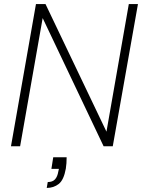

<svg xmlns="http://www.w3.org/2000/svg" viewBox="-20 -720 699 945"><path d="M34 0 157 -700H204L504 -72L614 -700H659L535 0H490L190 -631L79 0ZM210 205 215 176Q239 176 251 162.5Q263 149 267 124L270 111H233L242 54H308Q308 69 307 83.5Q306 98 304 110Q294 166 269 185.5Q244 205 210 205Z"/></svg>

Font: DM Sans 20pt ExtraLight
Style: Italic
Weight: 250
Italic angle: -10°
Version: Version 4.004;gftools[0.9.30]